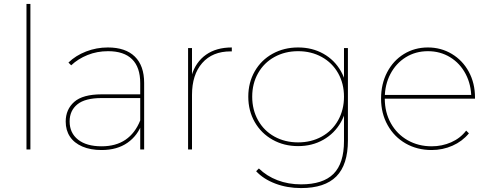

<svg xmlns="http://www.w3.org/2000/svg" viewBox="-20 -762 2496 979"><path d="M115 -742H135V0H115Z M695 -123V-140V-338Q695 -419 653.5 -460Q612 -501 531 -501Q475 -501 426.5 -481.5Q378 -462 343 -429L329 -443Q366 -479 419 -499.5Q472 -520 530 -520Q620 -520 667.5 -473.5Q715 -427 715 -339V0H695ZM315 -142Q315 -204 358.5 -242.5Q402 -281 499 -281H706V-262H498Q414 -262 374.5 -230Q335 -198 335 -143Q335 -84 378 -50Q421 -16 498 -16Q571 -16 620 -49.5Q669 -83 695 -148L705 -135Q683 -71 630 -34Q577 3 498 3Q441 3 399.5 -15Q358 -33 336.5 -65.5Q315 -98 315 -142Z M939 -517H959V-374L957 -377Q978 -446 1030.5 -483Q1083 -520 1162 -520V-500Q1159 -500 1156 -500Q1063 -500 1011 -440.5Q959 -381 959 -278V0H939Z M1286 111 1300 97Q1340 136 1395 157Q1450 178 1515 178Q1627 178 1680.5 124.5Q1734 71 1734 -43V-209L1744 -269L1734 -329V-517H1754V-46Q1754 78 1695 137.5Q1636 197 1515 197Q1444 197 1383.5 174Q1323 151 1286 111ZM1246 -269Q1246 -341 1279 -398.5Q1312 -456 1370 -488Q1428 -520 1500 -520Q1572 -520 1629 -488Q1686 -456 1718.5 -398.5Q1751 -341 1751 -269Q1751 -197 1718.5 -139.5Q1686 -82 1629 -49.5Q1572 -17 1500 -17Q1428 -17 1370 -49.5Q1312 -82 1279 -139.5Q1246 -197 1246 -269ZM1734 -269Q1734 -336 1704 -389Q1674 -442 1620.5 -471.5Q1567 -501 1500 -501Q1433 -501 1379.5 -471.5Q1326 -442 1296 -389Q1266 -336 1266 -269Q1266 -202 1296 -148.5Q1326 -95 1379.5 -65.5Q1433 -36 1500 -36Q1567 -36 1620.5 -65.5Q1674 -95 1704 -148.5Q1734 -202 1734 -269Z M1923 -259Q1923 -334 1954 -393.5Q1985 -453 2039.5 -486.5Q2094 -520 2162 -520Q2229 -520 2284 -487Q2339 -454 2370.5 -396Q2402 -338 2402 -264Q2402 -262 2402 -259H1934V-278H2391L2383 -263Q2383 -330 2354.5 -384.5Q2326 -439 2275.5 -470Q2225 -501 2162 -501Q2099 -501 2049 -470Q1999 -439 1970.5 -384.5Q1942 -330 1942 -263V-259Q1942 -189 1973 -133.5Q2004 -78 2058.5 -47Q2113 -16 2181 -16Q2234 -16 2280.5 -36.5Q2327 -57 2357 -96L2371 -82Q2337 -41 2287 -19Q2237 3 2181 3Q2107 3 2048.5 -30.5Q1990 -64 1956.5 -124Q1923 -184 1923 -259Z"/></svg>

Font: iiserrat Thin
Style: Regular
Weight: 100
Designer: Akira Ohta
Foundry: Akira Ohta
Version: Version 1.200;Glyphs 3.3.1 (3343)